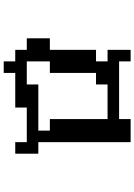

<svg xmlns="http://www.w3.org/2000/svg" viewBox="136 -848 728 1040"><g transform="rotate(-90 500.0 -328.0)"><path d="M312.5 -421.9H375V-109.4H562.5V-171.9H625V-421.9H687.5V-546.9H562.5V-484.4H312.5ZM187.5 -484.4V-609.4H250V-546.9H437.5V-609.4H625V-671.9H687.5V-609.4H750V-546.9H812.5V-421.9H750V-171.9H687.5V-109.4H750V15.6H687.5V-46.9H375V15.6H250V-484.4Z"/></g></svg>

Font: KH Dot Dougenzaka 16
Style: Regular
Weight: 400
Designer: Original version for X68000 by Keitarou Hiraki (http://hp.vector.co.jp/authors/VA000874/) / TrueType conversion by Homem
Version: Version 1.00.20150527